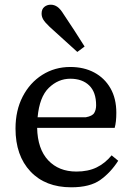

<svg xmlns="http://www.w3.org/2000/svg" viewBox="-20 -784 565 817"><path d="M279 -449Q228 -449 188 -410.5Q148 -372 140 -285H345Q373 -290 381 -303.5Q389 -317 389 -336Q389 -392 359.5 -420.5Q330 -449 279 -449ZM283 13Q173 13 109.5 -54.5Q46 -122 46 -237Q46 -314 76.5 -373Q107 -432 160 -465.5Q213 -499 279 -499Q337 -499 381 -475.5Q425 -452 450 -408.5Q475 -365 475 -304Q475 -265 468 -240H138Q140 -150 185 -102Q230 -54 305 -54Q355 -54 391 -71.5Q427 -89 455 -123L483 -100Q451 -50 407 -18.5Q363 13 283 13ZM340 -586 309 -563Q279 -590 250 -616.5Q221 -643 191 -670Q171 -689 164 -701Q157 -713 157 -726Q157 -745 168.5 -754.5Q180 -764 196 -764Q211 -764 224 -755Q237 -746 251 -723Q274 -689 296 -655Q318 -621 340 -586Z"/></svg>

Font: Source Serif 4 SmText
Style: Regular
Weight: 400
Designer: Frank Grießhammer
Foundry: Adobe
Version: Version 4.005;hotconv 1.1.0;makeotfexe 2.6.0